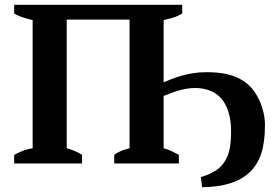

<svg xmlns="http://www.w3.org/2000/svg" viewBox="-20 -682 1155 801"><path d="M322.3 0H39.1V-36.1Q53.2 -43.5 72 -51.5Q90.8 -59.6 116.2 -63.5V-598.1Q97.7 -602.5 77.1 -608.9Q56.6 -615.2 39.1 -626V-662.1H740.2V-626Q722.7 -614.7 702.4 -608.6Q682.1 -602.5 662.6 -598.1V-338.4Q676.3 -344.2 694.3 -351.6Q712.4 -358.9 735.1 -365.5Q757.8 -372.1 784.4 -376.5Q811 -380.9 841.8 -380.9Q864.7 -380.9 887 -378.9Q909.2 -377 930.4 -371.8Q951.7 -366.7 971.7 -357.4Q991.7 -348.1 1010.3 -333.5Q1025.4 -321.3 1039.1 -302.7Q1052.7 -284.2 1063 -261.5Q1073.2 -238.8 1079.3 -212.6Q1085.4 -186.5 1085.4 -159.7Q1085.4 -90.3 1070.1 -42.5Q1054.7 5.4 1021 37.1Q988.8 67.4 940.2 82.8Q891.6 98.1 823.2 99.1L817.9 56.6Q856.9 45.4 882.3 28.1Q907.7 10.7 921.9 -15.6Q935.5 -40.5 940.2 -72.8Q944.8 -105 943.8 -145.5Q942.9 -180.7 934.3 -210.4Q925.8 -240.2 910.2 -262.2Q890.6 -289.1 860.6 -302Q830.6 -314.9 794.9 -314.9Q775.9 -314.9 757.8 -311.8Q739.7 -308.6 723.1 -303.7Q706.5 -298.8 691.4 -293Q676.3 -287.1 662.6 -281.7V-63.5Q680.7 -58.6 695.8 -51.5Q710.9 -44.4 726.1 -36.1V0H456.5V-36.1Q466.3 -43.5 481 -50.5Q495.6 -57.6 520.5 -63.5V-600.1H258.3V-63.5Q276.9 -58.6 292.2 -52Q307.6 -45.4 322.3 -36.1Z"/></svg>

Font: PT Astra Serif
Style: Bold
Weight: 700
Designer: A.Korolkova, I. Chaeva
Foundry: ParaType Ltd
Version: Version 1.002